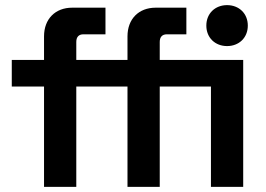

<svg xmlns="http://www.w3.org/2000/svg" viewBox="-20 -730 1040 750"><path d="M478 0H604V-392H804V0H930V-496H604V-566C604 -586 614 -596 632 -596H708V-700H588C522 -700 478 -656 478 -588V-496H278V-566C278 -586 288 -596 306 -596H392V-700H262C196 -700 152 -656 152 -588V-496H26V-392H152V0H278V-392H478ZM786 -630C786 -582 821 -550 867 -550C913 -550 948 -582 948 -630C948 -678 913 -710 867 -710C821 -710 786 -678 786 -630Z"/></svg>

Font: Meta Space
Style: Bold
Weight: 700
Designer: Meta Pool / Florian Karsten
Foundry: Meta Pool / Florian Karsten
Version: Version 2.000;Glyphs 3.1.1 (3137)